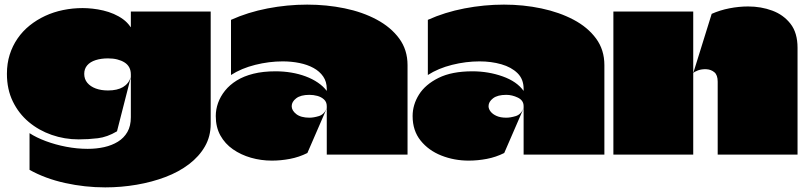

<svg xmlns="http://www.w3.org/2000/svg" viewBox="-20 -670 3495 832"><path d="M893 -620H547Q547 -609 547 -587.5Q547 -566 547 -555Q547 -554 547 -553Q547 -552 546.5 -552Q546 -552 545 -554Q532 -573 513.5 -586.5Q495 -600 473 -609.5Q451 -619 427.5 -624.5Q404 -630 381 -632.5Q358 -635 338 -635Q295 -635 253.5 -626.5Q212 -618 175.5 -601Q139 -584 108.5 -559.5Q78 -535 56 -503Q34 -471 22 -433Q10 -395 10 -350Q10 -283 35.5 -230.5Q61 -178 104.5 -141.5Q148 -105 204 -85.5Q260 -66 321 -66Q363 -66 404 -71Q445 -76 487 -101L547 -336Q528 -278 448 -278Q418 -278 395 -286.5Q372 -295 358.5 -311Q345 -327 345 -350Q345 -372 358 -387Q371 -402 394.5 -409.5Q418 -417 448 -417Q470 -417 488 -412.5Q506 -408 519.5 -399.5Q533 -391 540 -378Q547 -365 547 -347V-162Q547 -124 532 -98Q517 -72 491 -56Q465 -40 431.5 -32.5Q398 -25 360 -25Q314 -25 267 -34Q220 -43 178.5 -58.5Q137 -74 108 -93V66Q176 104 262 123Q348 142 436 142Q505 142 572 130.5Q639 119 697 97Q755 75 799 41.5Q843 8 868 -35.5Q893 -79 893 -133Q893 -255 893 -377Q893 -499 893 -620Z M981 -584V-345Q1026 -374 1086 -389Q1146 -404 1205 -404Q1243 -404 1277.5 -397Q1312 -390 1338.5 -375.5Q1365 -361 1380.5 -338.5Q1396 -316 1396 -285Q1396 -284 1396 -282.5Q1396 -281 1396 -279.5Q1396 -278 1396 -276Q1381 -296 1357.5 -312Q1334 -328 1304.5 -339Q1275 -350 1242 -355.5Q1209 -361 1174 -361Q1120 -361 1078 -350.5Q1036 -340 1005.5 -321Q975 -302 955 -277Q935 -252 925 -224Q915 -196 915 -167Q915 -119 935 -83Q955 -47 989.5 -23Q1024 1 1067.5 13.5Q1111 26 1158 26Q1197 26 1236.5 18.5Q1276 11 1312 -7Q1333 -56 1354.5 -105Q1376 -154 1397 -203Q1385 -174 1362 -167Q1339 -160 1321 -160Q1284 -160 1264 -175.5Q1244 -191 1244 -210Q1244 -229 1263.5 -244Q1283 -259 1321 -259Q1338 -259 1355 -254.5Q1372 -250 1384 -239Q1396 -228 1396 -210Q1396 -158 1396 -105.5Q1396 -53 1396 0Q1431 0 1466 0Q1501 0 1536 0Q1571 0 1606 0Q1641 0 1676 0Q1711 0 1746 0Q1746 -97 1746 -194Q1746 -291 1746 -388Q1746 -454 1710 -503Q1674 -552 1612.5 -585Q1551 -618 1473 -634Q1395 -650 1311 -650Q1225 -650 1139.5 -633.5Q1054 -617 981 -584Z M2249 0Q2249 -71 2249 -138.5Q2249 -206 2249 -285Q2249 -327 2222.5 -353Q2196 -379 2152.5 -391.5Q2109 -404 2058 -404Q1999 -404 1939 -389Q1879 -374 1834 -345V-584Q1907 -617 1992.5 -633.5Q2078 -650 2164 -650Q2248 -650 2326 -633.5Q2404 -617 2465.5 -584.5Q2527 -552 2563 -503Q2599 -454 2599 -388Q2599 -340 2599 -291.5Q2599 -243 2599 -194Q2599 -145 2599 -96.5Q2599 -48 2599 0Q2511 0 2424 0Q2337 0 2249 0ZM2165 -7Q2129 11 2089.5 18.5Q2050 26 2011 26Q1948 26 1892.5 4Q1837 -18 1802.5 -61Q1768 -104 1768 -167Q1768 -216 1795.5 -260Q1823 -304 1880.5 -332.5Q1938 -361 2027 -361Q2096 -361 2158 -339Q2220 -317 2249 -276V-210Q2249 -235 2224 -247Q2199 -259 2174 -259Q2136 -259 2116.5 -244Q2097 -229 2097 -210Q2097 -198 2106 -186.5Q2115 -175 2132 -167.5Q2149 -160 2174 -160Q2192 -160 2215 -167Q2238 -174 2250 -203Z M3090 0Q3090 -78 3090 -158Q3090 -238 3090 -316Q3090 -345 3075.5 -357Q3061 -369 3041 -370Q3021 -371 3004.5 -365Q2988 -359 2984 -353L3064 -610Q3100 -626 3141 -634Q3182 -642 3222 -642Q3278 -642 3326.5 -624Q3375 -606 3405.5 -567Q3436 -528 3436 -463V0ZM2638 0Q2638 -64 2638 -128.5Q2638 -193 2638 -257.5Q2638 -322 2638 -386Q2638 -445 2638 -503.5Q2638 -562 2638 -620Q2696 -620 2753.5 -620Q2811 -620 2869 -620Q2927 -620 2984 -620Q2984 -584 2984 -551.5Q2984 -519 2984 -486.5Q2984 -454 2984 -421.5Q2984 -389 2984 -353Q2984 -340 2984 -327.5Q2984 -315 2984 -301Q2984 -227 2984 -149Q2984 -71 2984 0Z"/></svg>

Font: Climate Crisis
Style: Regular
Weight: 400
Version: Version 1.003